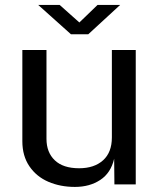

<svg xmlns="http://www.w3.org/2000/svg" viewBox="-20 -726 631 756"><path d="M68 -170V-529H163V-179.5Q163 -126 195.8 -94.8Q228.5 -63.5 291.5 -63.5Q351 -63.5 385.8 -94.8Q420.5 -126 420.5 -185V-529H514.5V0H430.5L429.5 -101Q416.5 -45 374.8 -17.5Q333 10 275 10Q217.5 10 170.5 -10.2Q123.5 -30.5 95.8 -71.2Q68 -112 68 -170ZM130.5 -706.5H215L292.5 -637.5L364 -706.5H453L327.5 -591H259.5Z"/></svg>

Font: 1883 Sans
Style: Regular
Weight: 400
Designer: 1883 Sans project is a fork of Public Sans.
Version: Version 1.009